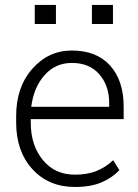

<svg xmlns="http://www.w3.org/2000/svg" viewBox="-20 -741 555 771"><path d="M280.8 9.8Q175.3 9.8 110.1 -61.8Q44.9 -133.3 44.9 -248.5V-275.4Q44.9 -391.1 109.6 -464.6Q174.3 -538.1 268.6 -538.1Q367.7 -538.1 422.1 -477.8Q476.6 -417.5 476.6 -312.5V-262.7H103.5V-248.5Q103.5 -157.7 151.9 -98.6Q200.2 -39.6 280.8 -39.6Q329.1 -39.6 365.5 -53.5Q401.9 -67.4 434.6 -97.7L459.5 -57.6Q429.7 -26.4 386.7 -8.3Q343.8 9.8 280.8 9.8ZM268.6 -488.3Q202.6 -488.3 158.9 -439.2Q115.2 -390.1 105.5 -312H418.5V-326.7Q418.5 -397 378.9 -442.6Q339.4 -488.3 268.6 -488.3ZM433.6 -644.5H349.1V-721.2H433.6ZM204.6 -644.5H119.6V-721.2H204.6Z"/></svg>

Font: Franko
Style: Light
Weight: 300
Designer: Google
Version: Version 1.200310; 2013